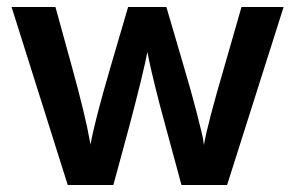

<svg xmlns="http://www.w3.org/2000/svg" viewBox="-20 -527 841 547"><path d="M303 0H173L13 -507H138L184 -340Q204 -268 217.5 -211.5Q231 -155 234 -135L238 -115Q248 -176 296 -340L345 -507H454L503 -340Q525 -266 539.5 -209.5Q554 -153 558 -134L561 -114Q571 -173 620 -340L668 -507H788L627 0H497L452 -166Q434 -231 421 -284.5Q408 -338 404 -358L400 -379Q387 -313 348 -166Z"/></svg>

Font: Hind Vadodara SemiBold
Style: Regular
Weight: 600
Designer: Hitesh Malaviya
Foundry: Indian Type Foundry
Version: Version 1.001;PS 1.0;hotconv 1.0.86;makeotf.lib2.5.63406; tt